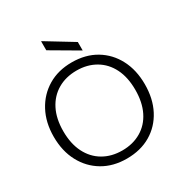

<svg xmlns="http://www.w3.org/2000/svg" viewBox="-212 -1085 1186 1252"><g transform="rotate(-30 381.5 -459.0)"><path d="M381 12Q279 12 202 -33.5Q125 -79 81.5 -160.5Q38 -242 38 -350Q38 -457 81.5 -538.5Q125 -620 202 -666Q279 -712 381 -712Q485 -712 562 -666Q639 -620 681.5 -538.5Q724 -457 724 -350Q724 -242 681.5 -160.5Q639 -79 562 -33.5Q485 12 381 12ZM382 -49Q462 -49 523.5 -85Q585 -121 618.5 -188.5Q652 -256 652 -350Q652 -444 618.5 -511Q585 -578 523.5 -614Q462 -650 382 -650Q301 -650 239.5 -614Q178 -578 144 -511Q110 -444 110 -350Q110 -256 144 -188.5Q178 -121 239.5 -85Q301 -49 382 -49ZM483 -743 278 -863V-930H281L483 -807Z"/></g></svg>

Font: DM Sans 36pt Light
Style: Regular
Weight: 300
Designer: Colophon Foundry, Jonny Pinhorn
Foundry: Colophon Foundry
Version: Version 4.004;gftools[0.9.30]